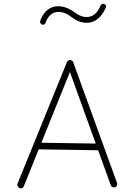

<svg xmlns="http://www.w3.org/2000/svg" viewBox="-20 -980 712 1022"><path d="M83 20.5C86.4 22 89.4 22.5 91.8 22.5C98.1 22.5 103.5 18.6 106.9 11.2L186 -185.1L502.4 -180.2L569.8 6.3C573.2 15.6 582 17.6 586.4 17.6C588.9 17.6 590.8 17.1 592.8 16.6C602.1 13.2 604 4.4 604 0C604 -2.4 603.5 -4.4 603 -6.3L369.6 -648.9C368.7 -652.8 365.7 -655.8 361.3 -658.2C358.9 -659.7 356 -660.6 353.5 -660.6C349.6 -660.6 340.8 -659.2 336.4 -649.9L73.7 -3.4C72.8 -1.5 72.3 0.5 72.3 2.9C72.3 7.3 74.7 16.1 83 20.5ZM489.7 -215.8 200.2 -220.2 352.1 -596.7ZM204.1 -849.1C205.6 -848.6 207 -848.1 208.5 -848.1C212.9 -848.1 220.7 -851.6 223.1 -859.4C234.4 -892.1 255.9 -916.5 289.6 -916.5C319.3 -916.5 341.3 -904.3 363.3 -887.2C389.2 -868.2 415 -858.4 440.9 -858.4C483.4 -858.4 521 -886.7 543 -939C543.9 -940.9 544.4 -942.9 544.4 -944.8C544.4 -948.7 543 -956.1 535.2 -958.5C533.2 -959.5 531.2 -960 529.3 -960C525.9 -960 519 -958.5 515.6 -950.7C498.5 -909.7 473.6 -889.2 440.9 -889.2C421.4 -889.2 401.4 -896.5 381.3 -911.6C356 -929.7 327.1 -946.8 288.6 -946.8C239.7 -946.8 209 -911.6 193.8 -868.2C193.4 -866.7 192.9 -865.7 192.9 -864.3C192.9 -859.9 196.3 -852.5 204.1 -849.1Z"/></svg>

Font: Mikhak ExtraLight
Style: Regular
Weight: 200
Designer: Amin Abedi
Version: Version 3.2